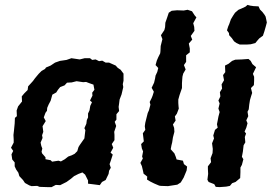

<svg xmlns="http://www.w3.org/2000/svg" viewBox="-20 -752 1111 785"><path d="M191 13H173L142 12L132 8L109 9L100 6L82 -4L74 -16L59 -32L55 -46L46 -59L40 -72V-88L30 -100L27 -121L34 -135L25 -148L36 -169V-181L35 -200L37 -217L40 -247L41 -270L49 -277L48 -300L54 -317L70 -337L69 -358L79 -370L93 -384L95 -399L106 -411L115 -421L123 -432L138 -450L150 -462L164 -470L168 -476L187 -484L205 -496L225 -503L252 -507L272 -514L306 -509L326 -514H348L357 -507L371 -509L385 -502L398 -504L412 -496H426L453 -484L462 -474L473 -467L485 -451V-422L482 -408L484 -396L477 -366L469 -345L467 -329L465 -315L467 -298L456 -285V-263L449 -254L455 -237L447 -213L448 -201V-179L437 -163L443 -148L432 -128L441 -120L433 -95L428 -81L433 -66L426 -54L424 -41L412 -16L397 -8L388 5L357 1L340 -1V-14L328 -38L317 -47L301 -41L283 -32L270 -21L252 -8L226 5L208 4ZM193 -91 219 -95 229 -92 245 -101 259 -112 273 -117 285 -123 296 -134 301 -151 306 -159 320 -179 325 -186 329 -220 325 -228 333 -246 335 -261 340 -272V-288L346 -301L349 -319L356 -334L348 -341L358 -361L357 -373L366 -385L362 -406L345 -412L332 -417L320 -416L293 -420L273 -415L254 -414L244 -403L226 -396L217 -385L210 -374L194 -365L187 -340L179 -325L173 -311L172 -299L166 -291L159 -272L167 -257L154 -236L157 -213L152 -199L154 -188L146 -169L149 -155L153 -145L150 -132L152 -125L166 -109V-101L187 -97Z M638 8 631 7 610 -2 594 -10 581 -18 582 -30 567 -42 565 -52 560 -73 554 -86 564 -104 561 -112 565 -133 560 -145 557 -163 568 -174 564 -207 574 -221 572 -236 574 -250 580 -274 584 -290 589 -301 595 -324 592 -335 600 -351 604 -361 609 -377 600 -393 610 -414 614 -431 616 -443 623 -458 627 -474 616 -486 621 -504 627 -518 635 -534 636 -543 637 -564 641 -580 644 -592 638 -608 652 -629 655 -641 656 -659 663 -679 670 -700 682 -708 704 -710 731 -709 747 -712 765 -706 776 -689 783 -681 770 -657 774 -642 775 -626 760 -605 766 -590 752 -574 756 -554V-538L741 -526V-499L732 -486L739 -468L729 -451L726 -439L725 -427L724 -412V-392L714 -363L709 -345V-331L710 -317L711 -308L703 -287L695 -276L698 -259L687 -243L692 -229L693 -213L687 -190L684 -170L681 -158L678 -142L684 -135L693 -125L699 -110L702 -100L728 -95L732 -81L745 -71L743 -55L731 -26L719 -6L705 3L673 8L667 9Z M960 -570 947 -576 937 -583 928 -596 917 -608 916 -617 908 -628 913 -644 917 -653 924 -673 933 -688 941 -700 955 -712 967 -717 984 -725 992 -732 1003 -729 1017 -727 1037 -726 1043 -713 1053 -703 1062 -691 1066 -684 1069 -670 1071 -660 1067 -645 1061 -624 1055 -606 1040 -595 1033 -587 1024 -576 1005 -571 991 -570ZM878 13 862 12 856 1 833 -8 828 -17 831 -41 830 -61V-72L843 -89L841 -105L849 -126L850 -143L847 -166L855 -186L852 -198L859 -221L870 -230L867 -244L870 -259L873 -275L878 -294L873 -308L878 -329L873 -341L881 -358L879 -375L888 -390L886 -407L896 -424L892 -445L901 -457L900 -484L914 -491L929 -503L942 -508L969 -509L996 -511L1005 -503L1012 -490L1027 -477L1014 -450L1019 -438V-422L1018 -404L1006 -392L1011 -372L1007 -360L1002 -343L999 -324L997 -305L992 -295L995 -277L987 -260L992 -248L987 -230L980 -214L986 -206L981 -192L983 -170L976 -158L973 -132L969 -111L975 -101L969 -78L963 -67V-48L962 -24L943 -8L929 -3L920 8L905 11Z"/></svg>

Font: Winky Rough Medium
Style: Italic
Weight: 500
Italic angle: -8.97852°
Designer: Simon Atzbach
Foundry: typofactur
Version: Version 1.206; ttfautohint (v1.8.4.7-5d5b)